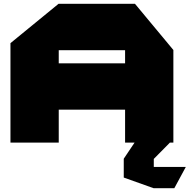

<svg xmlns="http://www.w3.org/2000/svg" viewBox="-20 -750 997 1010"><path d="M35 0V-523L288 -730H289V0ZM289 -173V-417H638V-173ZM638 0V-486H892V0ZM289 -486V-730H690L892 -487V-486ZM631 86V85L688 0H873V1L789 86ZM788 240 631 184V86H789V240ZM789 240V128H957V129L897 240Z"/></svg>

Font: Foldit Black
Style: Regular
Weight: 900
Version: Version 1.003